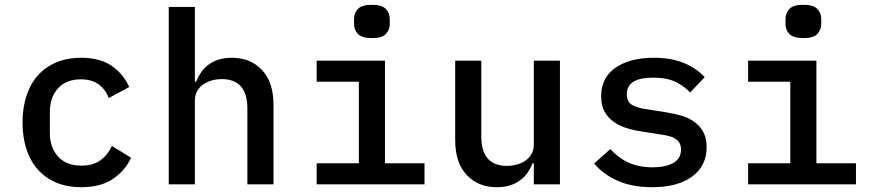

<svg xmlns="http://www.w3.org/2000/svg" viewBox="-20 -769 3640 801"><path d="M319 12Q261 12 215.5 -7Q170 -26 138.5 -61Q107 -96 90.5 -146Q74 -196 74 -258Q74 -320 90.5 -370Q107 -420 138.5 -455Q170 -490 215.5 -509Q261 -528 318 -528Q398 -528 446.5 -494Q495 -460 519 -406L434 -360Q420 -396 391.5 -417Q363 -438 318 -438Q256 -438 222 -400.5Q188 -363 188 -301V-215Q188 -154 222 -116Q256 -78 320 -78Q368 -78 398.5 -100Q429 -122 447 -160L527 -111Q502 -57 451 -22.5Q400 12 319 12Z M684 -740H793V-428H798Q806 -448 818.5 -466.5Q831 -485 849 -498.5Q867 -512 891 -520Q915 -528 947 -528Q1025 -528 1073 -477Q1121 -426 1121 -332V0H1012V-316Q1012 -439 905 -439Q884 -439 864 -433.5Q844 -428 828 -417Q812 -406 802.5 -389Q793 -372 793 -350V0H684Z M1532 -610Q1490 -610 1473.5 -627Q1457 -644 1457 -669V-690Q1457 -715 1473.5 -732Q1490 -749 1531 -749Q1573 -749 1589.5 -732Q1606 -715 1606 -690V-669Q1606 -644 1589.5 -627Q1573 -610 1532 -610ZM1301 -88H1477V-428H1301V-516H1586V-88H1751V0H1301Z M2207 -88H2202Q2194 -68 2181.5 -49.5Q2169 -31 2151 -17.5Q2133 -4 2109 4Q2085 12 2053 12Q1975 12 1927 -39Q1879 -90 1879 -184V-516H1988V-200Q1988 -77 2095 -77Q2116 -77 2136 -82.5Q2156 -88 2172 -99Q2188 -110 2197.5 -126.5Q2207 -143 2207 -166V-516H2316V0H2207Z M2701 12Q2617 12 2556.5 -15Q2496 -42 2459 -87L2526 -147Q2560 -110 2602.5 -90.5Q2645 -71 2703 -71Q2756 -71 2788.5 -89Q2821 -107 2821 -145Q2821 -161 2815 -172Q2809 -183 2798 -190Q2787 -197 2772.5 -201Q2758 -205 2742 -207L2660 -220Q2630 -224 2599 -233Q2568 -242 2543.5 -258.5Q2519 -275 2503.5 -301Q2488 -327 2488 -367Q2488 -446 2548.5 -487Q2609 -528 2708 -528Q2780 -528 2832.5 -506.5Q2885 -485 2920 -447L2859 -383Q2839 -406 2802 -425.5Q2765 -445 2704 -445Q2595 -445 2595 -376Q2595 -343 2618.5 -330.5Q2642 -318 2674 -314L2756 -301Q2787 -296 2817.5 -288Q2848 -280 2872.5 -263.5Q2897 -247 2912.5 -221Q2928 -195 2928 -155Q2928 -77 2867.5 -32.5Q2807 12 2701 12Z M3332 -610Q3290 -610 3273.5 -627Q3257 -644 3257 -669V-690Q3257 -715 3273.5 -732Q3290 -749 3331 -749Q3373 -749 3389.5 -732Q3406 -715 3406 -690V-669Q3406 -644 3389.5 -627Q3373 -610 3332 -610ZM3101 -88H3277V-428H3101V-516H3386V-88H3551V0H3101Z"/></svg>

Font: IBM Plex Mono Medium
Style: Regular
Weight: 500
Monospace: yes
Designer: Mike Abbink, Paul van der Laan, Pieter van Rosmalen
Foundry: Bold Monday
Version: Version 2.3